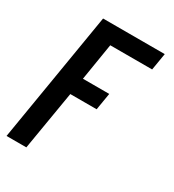

<svg xmlns="http://www.w3.org/2000/svg" viewBox="-178 -633 855 941"><g transform="rotate(30 250.0 -162.5)"><path d="M5 205 127 -530H476L460 -434H223L189 -225H338L322 -129H173L117 205Z"/></g></svg>

Font: Iosevka Slab
Style: Bold Italic
Weight: 700
Italic angle: -9°
Monospace: yes
Designer: Belleve Invis
Foundry: Belleve Invis
Version: Version 11.1.0; ttfautohint (v1.8.3)